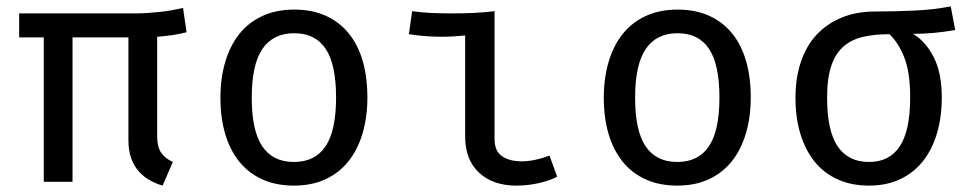

<svg xmlns="http://www.w3.org/2000/svg" viewBox="-20 -569 3040 601"><path d="M117 0V-452H40V-527H399Q424 -527 444.5 -528.5Q465 -530 483 -532Q501 -534 518 -537Q535 -540 553 -544L564 -468Q520 -457 472 -454V-141Q472 -109 484.5 -91Q497 -73 521 -62L489 12Q468 6 448.5 -5Q429 -16 414 -33Q399 -50 390.5 -74Q382 -98 382 -130V-452H207V0Z M1032 -264Q1032 -367 999.5 -416Q967 -465 901 -465Q835 -465 801.5 -416Q768 -367 768 -263Q768 -160 801 -111Q834 -62 900 -62Q966 -62 999 -111Q1032 -160 1032 -264ZM670 -263Q670 -324 685 -375Q700 -426 729 -462.5Q758 -499 801.5 -519Q845 -539 901 -539Q957 -539 1000 -519.5Q1043 -500 1072 -464Q1101 -428 1115.5 -377.5Q1130 -327 1130 -264Q1130 -203 1115 -152Q1100 -101 1071 -64.5Q1042 -28 999 -8Q956 12 900 12Q844 12 801 -7.5Q758 -27 729 -63Q700 -99 685 -149.5Q670 -200 670 -263Z M1436 -458Q1417 -456 1399 -455Q1381 -454 1362 -454Q1336 -454 1310.5 -456Q1285 -458 1260 -462L1270 -534Q1297 -530 1328.5 -528.5Q1360 -527 1394 -527Q1428 -527 1462 -528.5Q1496 -530 1528 -534V-134Q1528 -96 1551.5 -80Q1575 -64 1613 -64Q1634 -64 1656.5 -69Q1679 -74 1700 -82L1724 -16Q1705 -5 1669.5 3.5Q1634 12 1596 12Q1523 12 1479.5 -28.5Q1436 -69 1436 -142Z M2232 -264Q2232 -367 2199.5 -416Q2167 -465 2101 -465Q2035 -465 2001.5 -416Q1968 -367 1968 -263Q1968 -160 2001 -111Q2034 -62 2100 -62Q2166 -62 2199 -111Q2232 -160 2232 -264ZM1870 -263Q1870 -324 1885 -375Q1900 -426 1929 -462.5Q1958 -499 2001.5 -519Q2045 -539 2101 -539Q2157 -539 2200 -519.5Q2243 -500 2272 -464Q2301 -428 2315.5 -377.5Q2330 -327 2330 -264Q2330 -203 2315 -152Q2300 -101 2271 -64.5Q2242 -28 2199 -8Q2156 12 2100 12Q2044 12 2001 -7.5Q1958 -27 1929 -63Q1900 -99 1885 -149.5Q1870 -200 1870 -263Z M2829 -264Q2829 -343 2810.5 -389.5Q2792 -436 2764 -462Q2719 -462 2683 -454Q2647 -446 2621.5 -424.5Q2596 -403 2582.5 -364Q2569 -325 2569 -263Q2569 -160 2602 -111Q2635 -62 2700 -62Q2764 -62 2796.5 -111Q2829 -160 2829 -264ZM2928 -264Q2928 -203 2913 -152Q2898 -101 2869 -64.5Q2840 -28 2797.5 -8Q2755 12 2700 12Q2645 12 2602 -7.5Q2559 -27 2530 -63Q2501 -99 2485.5 -149.5Q2470 -200 2470 -263Q2470 -324 2486.5 -374Q2503 -424 2535 -459Q2567 -494 2613.5 -513.5Q2660 -533 2720 -533Q2783 -533 2844 -536Q2905 -539 2956 -549L2970 -475Q2902 -463 2838 -463Q2877 -440 2902.5 -390.5Q2928 -341 2928 -264Z"/></svg>

Font: Wlorlttqgufhjawjgtejqphaquk
Style: Regular
Weight: 400
Monospace: yes
Designer: Carrois Corporate & Edenspiekermann
Foundry: Carrois Corporate GbR & Edenspiekermann AG
Version: Version 2.001